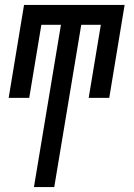

<svg xmlns="http://www.w3.org/2000/svg" viewBox="-20 -540 540 775"><path d="M117 215 226 -440H147L98 -145H15L77 -520H483L421 -145H338L387 -440H308L199 215Z"/></svg>

Font: Iosevka Term Curly Md Obl
Style: Regular
Weight: 500
Italic angle: -9°
Designer: Belleve Invis
Foundry: Belleve Invis
Version: Version 32.3.0